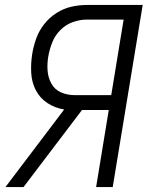

<svg xmlns="http://www.w3.org/2000/svg" viewBox="-20 -755 616 775"><path d="M2 0H75L311 -311H419L368 0H435L556 -735H331Q300 -735 268.5 -728Q237 -721 208 -702.5Q179 -684 158 -657Q137 -630 126 -599Q115 -568 110 -537Q104 -499 106 -461Q108 -423 124.5 -391Q141 -359 171.5 -339Q202 -319 239 -313ZM281 -371Q252 -371 226.5 -382Q201 -393 187.5 -417.5Q174 -442 172 -470.5Q170 -499 175 -528Q180 -556 191 -584Q202 -612 224 -634Q246 -656 274.5 -666Q303 -676 331 -676H479L429 -371Z"/></svg>

Font: Iosevka Sparkle Light
Style: Italic
Weight: 300
Italic angle: -9°
Designer: Belleve Invis
Foundry: Belleve Invis
Version: Version 4.5.0; ttfautohint (v1.8.3)